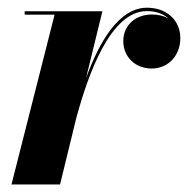

<svg xmlns="http://www.w3.org/2000/svg" viewBox="-20 -490 506 510"><path d="M125 -451 10.5 0H139.5L182.5 -176C214.5 -294.5 274 -460.5 370 -460.5C394 -460.5 413.5 -453.5 427.5 -441C415 -448 400 -451.5 383.5 -451.5C339.5 -451.5 307.5 -422.5 307.5 -381C307.5 -338.5 339.5 -308 383 -308C428 -308 459 -343.5 459 -388.5C459 -436.5 422.5 -469.5 370.5 -469.5C296 -469.5 244 -379.5 208.5 -282.5L252 -460H45.5V-451Z"/></svg>

Font: Bodoni* 24pt
Style: Bold Italic
Weight: 700
Italic angle: -13°
Version: Version 2.3